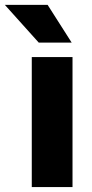

<svg xmlns="http://www.w3.org/2000/svg" viewBox="-69 -760 374 780"><path d="M225.6 0H60.1V-528.3H225.6ZM222.2 -586.9H88.4L-49.3 -740.2H124.5Z"/></svg>

Font: Sadagaat-English
Style: Regular
Weight: 900
Designer: Ahmed alsheikh
Foundry: Ahmed alsheikh Design
Version: Version 2.137;January 17, 2018;FontCreator 11.0.0.2408 64-bi